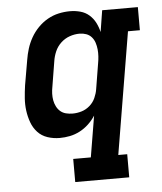

<svg xmlns="http://www.w3.org/2000/svg" viewBox="-53 -584 706 836"><g transform="rotate(-5 300.0 -166.5)"><path d="M242 205V104H319L349 -76Q336 -56 318.5 -39.5Q301 -23 280 -12Q259 -1 236.5 3.5Q214 8 192 8Q164 8 138.5 -0.5Q113 -9 95.5 -28Q78 -47 69 -72Q60 -97 56.5 -123.5Q53 -150 55 -177.5Q57 -205 61 -233L80 -343Q84 -368 91.5 -392Q99 -416 112 -439Q125 -462 144 -481.5Q163 -501 186 -514Q209 -527 234 -532.5Q259 -538 284 -538Q307 -538 329 -532Q351 -526 367.5 -511.5Q384 -497 394 -477.5Q404 -458 409 -436L424 -530H580V-429H528L439 104H478V205ZM257 -93Q277 -93 296.5 -99Q316 -105 332 -119Q348 -133 356.5 -152Q365 -171 368 -190L386 -300Q389 -316 390 -331.5Q391 -347 389.5 -362Q388 -377 383.5 -391Q379 -405 369.5 -416Q360 -427 346 -432Q332 -437 317 -437Q295 -437 273.5 -429.5Q252 -422 235 -406Q218 -390 209 -369Q200 -348 197 -327L179 -217Q176 -202 175.5 -187Q175 -172 177.5 -158Q180 -144 186.5 -131Q193 -118 203.5 -109Q214 -100 228 -96.5Q242 -93 257 -93Z"/></g></svg>

Font: Iosevka Curly Slab ExObl
Style: Bold
Weight: 700
Width: 7
Italic angle: -9°
Monospace: yes
Designer: Belleve Invis
Foundry: Belleve Invis
Version: Version 11.0.0; ttfautohint (v1.8.3)